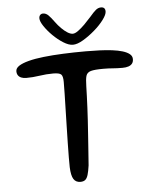

<svg xmlns="http://www.w3.org/2000/svg" viewBox="-56 -847 736 917"><g transform="rotate(-5 311.5 -389.0)"><path d="M292.5 21.5Q270.5 21.5 259.8 4.5Q249 -12.5 247.5 -52.5Q247 -69.5 247.2 -100Q247.5 -130.5 248.2 -168.8Q249 -207 250 -248.8Q251 -290.5 252 -330.8Q253 -371 253.8 -404.8Q254.5 -438.5 254.5 -461Q254.5 -488.5 245.8 -497Q237 -505.5 207.5 -505.5Q174.5 -505.5 142 -500.5Q109.5 -495.5 77.5 -495.5Q65 -495.5 54.8 -499.5Q44.5 -503.5 39 -511.5Q33.5 -519.5 33.5 -531.5Q33.5 -546 50 -556.8Q66.5 -567.5 96.8 -575.5Q127 -583.5 169.2 -588.2Q211.5 -593 263 -595.2Q314.5 -597.5 372.5 -597.5Q406 -597.5 438 -596.2Q470 -595 498.2 -591.5Q526.5 -588 547.8 -581.5Q569 -575 581 -565.2Q593 -555.5 593 -541Q593 -528 586.8 -519.8Q580.5 -511.5 568.5 -507.5Q556.5 -503.5 540 -503.5Q514 -503.5 494 -505.2Q474 -507 447.5 -507Q406.5 -507 388.2 -501.8Q370 -496.5 365.2 -480.5Q360.5 -464.5 360 -431Q359.5 -409 358.5 -382.8Q357.5 -356.5 356.2 -327.8Q355 -299 353 -268.8Q351 -238.5 349 -208.8Q347 -179 345 -151Q343 -123 341.2 -98.2Q339.5 -73.5 338 -53.5Q334 -25 329 -8.5Q324 8 315.5 14.8Q307 21.5 292.5 21.5ZM314 -634Q294 -634 268.5 -650Q243 -666 219.5 -689.2Q196 -712.5 180.5 -735.8Q165 -759 165 -773.5Q165 -783.5 170.2 -789.2Q175.5 -795 184 -795Q198 -795 209.5 -783.8Q221 -772.5 238 -749Q249.5 -733 263.8 -718.8Q278 -704.5 292.2 -695.5Q306.5 -686.5 318 -686.5Q328.5 -686.5 343.8 -697.5Q359 -708.5 375.8 -725.2Q392.5 -742 407.5 -759Q426.5 -781.5 438 -790.8Q449.5 -800 462.5 -800Q483 -800 483 -779Q483 -764 465 -739.8Q447 -715.5 419.2 -691.5Q391.5 -667.5 363.2 -650.8Q335 -634 314 -634Z"/></g></svg>

Font: Gluten Light
Style: Regular
Weight: 300
Designer: Tyler Finck
Foundry: Etcetera Type Company
Version: Version 1.300